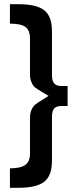

<svg xmlns="http://www.w3.org/2000/svg" viewBox="-20 -763 385 909"><path d="M300 -356H269C254 -356 243 -360 236 -369C229 -377 226 -390 226 -409V-615C226 -662 214 -695 190 -714C166 -733 126 -743 70 -743H27V-651C62 -651 86 -646 101 -635C115 -624 122 -606 122 -581V-416C122 -398 124 -384 129 -374C133 -363 139 -355 146 -349C153 -343 165 -336 180 -327L210 -309L180 -290C165 -281 154 -274 147 -268C139 -261 133 -253 129 -243C124 -232 122 -218 122 -200V-36C122 -11 115 6 101 17C86 28 62 34 27 34V126H70C126 126 166 116 190 97C214 78 226 45 226 -2V-208C226 -227 229 -240 236 -249C243 -257 254 -261 269 -261H300Z"/></svg>

Font: Argentum Sans
Style: Regular
Weight: 400
Designer: Julieta Ulanovsky
Foundry: Julieta Ulanovsky
Version: Version 5.001;March 29, 2019;FontCreator 11.5.0.2425 64-bit